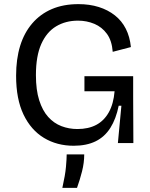

<svg xmlns="http://www.w3.org/2000/svg" viewBox="-20 -693 728 930"><path d="M337 13Q256 13 193 -25Q130 -63 94 -138Q58 -213 58 -326Q58 -407 77.5 -470.5Q97 -534 136 -579.5Q175 -625 231 -649Q287 -673 360 -673Q414 -673 458.5 -659Q503 -645 536.5 -618.5Q570 -592 589.5 -553.5Q609 -515 614 -465L526 -442Q522 -496 498 -529Q474 -562 437 -577.5Q400 -593 358 -593Q298 -593 252 -565.5Q206 -538 180 -480Q154 -422 154 -329Q154 -257 170 -207Q186 -157 213.5 -126.5Q241 -96 277.5 -82Q314 -68 355 -68Q408 -68 446 -88Q484 -108 507 -149Q530 -190 535 -251H389V-324H625V-224L626 0H551L568 -181H555Q542 -117 514.5 -73.5Q487 -30 443 -8.5Q399 13 337 13ZM282 217Q296 155 299.5 115.5Q303 76 303 55H388Q388 95 377.5 136.5Q367 178 353 217Z"/></svg>

Font: Bricolage Grotesque 28pt
Style: Regular
Weight: 400
Version: Version 1.001;gftools[0.9.33.dev8+g029e19f]